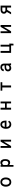

<svg xmlns="http://www.w3.org/2000/svg" viewBox="4638 -5238 725 10040"><g transform="rotate(-90 5000.0 -217.5)"><path d="M259.8 -273.4V-280.3Q259.8 -360.4 290 -424.8Q317.4 -489.3 372.1 -524.4Q425.8 -558.6 498 -559.6Q610.4 -559.6 675.8 -481.4Q740.2 -402.3 740.2 -275.4V-268.6Q740.2 -191.4 711.9 -125Q698.2 -95.7 675.8 -69.3Q660.2 -45.9 629.9 -26.4Q602.5 -6.8 570.3 1Q537.1 9.8 500 9.8Q389.6 9.8 324.2 -68.4Q293.9 -107.4 276.4 -158.2Q259.8 -214.8 259.8 -273.4ZM398.4 -418Q360.4 -367.2 360.4 -268.6Q360.4 -181.6 398.4 -130.9Q437.5 -81.1 500 -81.1Q565.4 -81.1 603.5 -131.8Q641.6 -186.5 641.6 -280.3Q641.6 -363.3 603.5 -418Q561.5 -468.8 498 -468.8Q437.5 -468.8 398.4 -418Z M1699.2 -306.6V-298.8Q1699.2 -238.3 1689.9 -202.1Q1680.7 -166 1657.2 -127Q1609.4 -49.8 1517.6 -49.8Q1441.4 -49.8 1392.6 -97.7V125H1300.8V-549.8H1384.8L1387.7 -504.9Q1436.5 -559.6 1515.6 -559.6Q1609.4 -559.6 1657.2 -483.4Q1681.6 -445.3 1690.4 -408.7Q1699.2 -372.1 1699.2 -306.6ZM1582 -192.4Q1596.7 -217.8 1602.1 -239.3Q1607.4 -260.7 1607.4 -308.6Q1607.4 -350.6 1602.5 -369.6Q1597.7 -388.7 1582 -414.1Q1550.8 -460.9 1492.2 -460.9Q1425.8 -460.9 1392.6 -396.5V-210Q1425.8 -145.5 1493.2 -146.5Q1550.8 -146.5 1582 -192.4Z M2385.7 -167 2618.2 -549.8H2712.9V0H2615.2V-380.9L2382.8 0H2287.1V-549.8H2385.7Z M3596.7 -2Q3559.6 9.8 3516.6 9.8Q3411.1 9.8 3347.7 -63.5Q3286.1 -137.7 3286.1 -260.7V-276.4Q3286.1 -355.5 3314.5 -421.9Q3342.8 -488.3 3390.6 -523.4Q3442.4 -558.6 3505.9 -559.6Q3606.4 -559.6 3661.1 -488.3Q3714.8 -417 3713.9 -285.2V-241.2H3380.9Q3383.8 -168.9 3420.9 -126Q3461.9 -81.1 3523.4 -81.1Q3567.4 -81.1 3594.7 -99.6Q3624 -119.1 3646.5 -151.4L3650.4 -157.2L3708 -103.5L3705.1 -98.6Q3686.5 -63.5 3658.2 -39.1Q3632.8 -16.6 3596.7 -2ZM3585.9 -433.6Q3555.7 -468.8 3505.9 -468.8Q3458 -468.8 3424.8 -431.6Q3394.5 -398.4 3383.8 -332H3620.1Q3616.2 -396.5 3585.9 -433.6Z M4712.9 -549.8V0H4615.2V-227.5H4386.7V0H4287.1V-549.8H4386.7V-317.4H4615.2V-549.8Z M5720.7 -549.8V-460H5549.8V0H5445.3V-460H5279.3V-549.8Z M6615.2 0 6613.3 -3.9Q6606.4 -18.6 6601.6 -48.8Q6543 9.8 6461.9 9.8Q6384.8 9.8 6336.9 -36.1Q6288.1 -84 6288.1 -156.2Q6288.1 -243.2 6346.7 -292Q6406.2 -339.8 6522.5 -339.8H6599.6V-374Q6599.6 -418.9 6575.2 -444.3Q6551.8 -468.8 6498 -469.7Q6452.1 -469.7 6421.9 -446.3Q6393.6 -423.8 6393.6 -390.6V-383.8H6298.8V-390.6Q6298.8 -434.6 6325.2 -473.6Q6349.6 -511.7 6397.5 -536.1Q6445.3 -558.6 6502 -559.6Q6595.7 -559.6 6644.5 -511.7Q6693.4 -462.9 6695.3 -379.9V-131.8Q6695.3 -104.5 6699.2 -67.4Q6707 -27.3 6710.9 -16.6L6711.9 -15.6V0ZM6407.2 -106.4Q6432.6 -85 6472.7 -85Q6512.7 -85 6548.8 -106.4Q6584 -128.9 6599.6 -160.2V-258.8H6538.1Q6383.8 -258.8 6382.8 -168.9Q6383.8 -128.9 6407.2 -106.4Z M7255.9 0V-549.8H7356.4V-90.8H7584V-549.8H7681.6V-90.8H7744.1L7734.4 125H7643.6V0Z M8385.7 -167 8618.2 -549.8H8712.9V0H8615.2V-380.9L8382.8 0H8287.1V-549.8H8385.7Z M9503.9 -549.8H9727.5V0H9626V-206.1H9503.9L9379.9 0H9272.5L9400.4 -225.6Q9354.5 -245.1 9330.1 -283.2Q9303.7 -323.2 9303.7 -378.9Q9303.7 -457 9356.4 -502Q9410.2 -547.9 9503.9 -549.8ZM9429.7 -436.5Q9404.3 -415 9402.3 -377.9Q9402.3 -340.8 9427.7 -319.3Q9451.2 -296.9 9492.2 -296.9H9626V-460H9505.9Q9460.9 -460 9429.7 -436.5Z"/></g></svg>

Font: RobotoJAA
Style: Medium
Weight: 500
Version: Version 2.05; 2016-11-05